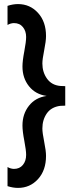

<svg xmlns="http://www.w3.org/2000/svg" viewBox="-20 -733 388 947"><path d="M17.1 -609.9Q32.2 -618.7 48.8 -619.1Q77.1 -619.1 93 -599.4Q108.9 -579.6 108.9 -550.8Q108.9 -527.8 99.9 -480.2Q90.8 -432.6 90.8 -404.8Q90.8 -348.1 122.8 -307.9Q154.8 -267.6 210 -259.8Q154.8 -252 122.8 -211.4Q90.8 -170.9 90.8 -113.8Q90.8 -85.9 99.9 -38.6Q108.9 8.8 108.9 30.8Q108.9 61 92.8 80.6Q76.7 100.1 48.8 100.1Q32.2 99.6 17.1 90.8V185.1Q43.9 193.8 68.8 193.8Q127.9 193.8 167.5 150.4Q207 106.9 207 36.1Q207 11.2 198 -33.4Q189 -78.1 189 -99.1Q189 -142.1 210.9 -173.6Q232.9 -205.1 276.9 -210.9Q284.7 -211.9 301.8 -211.9V-308.1Q286.6 -308.1 276.9 -309.1Q234.9 -313 211.9 -345Q189 -377 189 -419.9Q189 -440.9 198 -485.6Q207 -530.3 207 -555.2Q207 -626 167.5 -669.4Q127.9 -712.9 68.8 -712.9Q43.9 -712.9 17.1 -704.1Z"/></svg>

Font: FAU Chimera Medium
Style: Regular
Weight: 500
Version: Version 1.002;hotconv 1.0.117;makeotfexe 2.5.65602